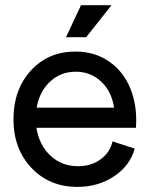

<svg xmlns="http://www.w3.org/2000/svg" viewBox="-20 -712 580 744"><path d="M279.8 12.2Q171.4 12.2 101.8 -61.5Q32.2 -135.3 32.2 -250Q32.2 -364.7 99.6 -438.5Q167 -512.2 272 -512.2Q347.2 -512.2 403.1 -473.4Q459 -434.6 485.8 -367.4Q512.7 -300.3 506.8 -216.8H121.1Q131.8 -149.9 175.5 -108.9Q219.2 -67.9 282.2 -67.9Q333 -67.9 369.9 -94.7Q406.7 -121.6 416 -164.1L502 -136.2Q483.9 -70.3 422.4 -29.1Q360.8 12.2 279.8 12.2ZM235.8 -567.9 293.9 -691.9H412.1L314 -567.9ZM122.1 -294.9H421.9Q412.6 -357.9 371.8 -396Q331.1 -434.1 273.9 -434.1Q215.3 -434.1 174.1 -395.8Q132.8 -357.4 122.1 -294.9Z"/></svg>

Font: Apfel Grotezk
Style: Regular
Weight: 400
Designer: Luigi Gorlero
Foundry: © 2023, Luigi Gorlero & Collletttivo
Version: Version 2.000;Glyphs 3.2 (3217)